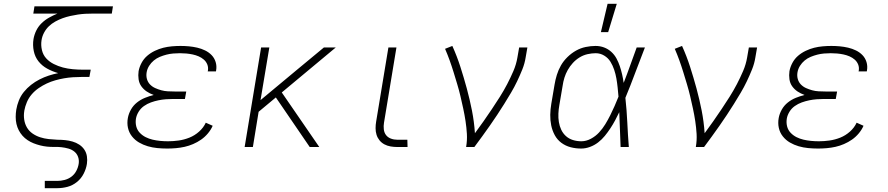

<svg xmlns="http://www.w3.org/2000/svg" viewBox="-20 -768 4640 1003"><path d="M214 215V177H279Q298 177 317.5 172Q337 167 353 155Q369 143 378.5 125Q388 107 391 88Q394 69 388 52Q382 35 368.5 24Q355 13 337 8Q319 3 301 1Q283 -1 264 -0.5Q245 0 226 -2Q207 -4 189.5 -8.5Q172 -13 155.5 -19.5Q139 -26 124 -36Q109 -46 97.5 -59Q86 -72 78 -87.5Q70 -103 66 -120.5Q62 -138 62 -157Q62 -176 65 -195Q69 -219 78.5 -243Q88 -267 104.5 -287.5Q121 -308 142 -324.5Q163 -341 186.5 -353Q210 -365 234.5 -373Q259 -381 284 -386Q253 -395 226.5 -409.5Q200 -424 181.5 -447Q163 -470 156.5 -501Q150 -532 155 -564Q159 -587 169.5 -608.5Q180 -630 197.5 -647Q215 -664 236.5 -676Q258 -688 280 -697H154L160 -735H570L564 -697H466Q446 -697 426.5 -696Q407 -695 387 -692Q367 -689 347 -684.5Q327 -680 307.5 -673Q288 -666 269 -655.5Q250 -645 235 -630.5Q220 -616 210 -597Q200 -578 197 -558Q193 -532 199 -506.5Q205 -481 221.5 -463Q238 -445 261 -433.5Q284 -422 308.5 -415.5Q333 -409 360 -406.5Q387 -404 413 -404H454L447 -366H406Q384 -366 361 -364.5Q338 -363 315 -359Q292 -355 269 -348.5Q246 -342 224.5 -332Q203 -322 182.5 -308Q162 -294 146 -275.5Q130 -257 120.5 -234.5Q111 -212 107 -190V-189Q103 -166 106.5 -143Q110 -120 121 -101.5Q132 -83 150 -70.5Q168 -58 189.5 -51Q211 -44 234 -41.5Q257 -39 280 -38Q301 -38 320.5 -36Q340 -34 359 -28.5Q378 -23 394 -12.5Q410 -2 420.5 13.5Q431 29 434 48.5Q437 68 434 88Q430 114 417 139.5Q404 165 381.5 183Q359 201 332.5 208Q306 215 280 215Z M854 8Q827 8 801.5 5.5Q776 3 752 -4Q728 -11 706.5 -23.5Q685 -36 669.5 -55.5Q654 -75 648.5 -100Q643 -125 648 -152Q652 -174 664 -195.5Q676 -217 695.5 -232.5Q715 -248 737.5 -257Q760 -266 783 -272Q763 -279 746.5 -290Q730 -301 718.5 -317Q707 -333 704 -354Q701 -375 704 -396Q708 -418 719.5 -439.5Q731 -461 749 -476.5Q767 -492 789 -502.5Q811 -513 833 -518.5Q855 -524 878 -526Q901 -528 923 -528Q945 -528 967 -526Q989 -524 1010.5 -519Q1032 -514 1051.5 -504.5Q1071 -495 1085.5 -480Q1100 -465 1106.5 -444Q1113 -423 1109 -400L1108 -395H1065L1066 -398Q1069 -416 1063 -431Q1057 -446 1045 -456.5Q1033 -467 1018 -473.5Q1003 -480 986.5 -483.5Q970 -487 953.5 -488.5Q937 -490 920 -490Q903 -490 885 -488.5Q867 -487 849.5 -482.5Q832 -478 815 -471Q798 -464 783.5 -452Q769 -440 759 -424Q749 -408 746 -390Q743 -372 747.5 -355.5Q752 -339 763.5 -327Q775 -315 790.5 -308Q806 -301 822.5 -296.5Q839 -292 856.5 -291Q874 -290 892 -290H953L946 -251H885Q866 -251 846.5 -249.5Q827 -248 807.5 -244Q788 -240 768.5 -233Q749 -226 732 -214Q715 -202 704 -184Q693 -166 690 -147Q687 -126 692 -107Q697 -88 710.5 -74Q724 -60 741 -51.5Q758 -43 777 -38.5Q796 -34 816.5 -32Q837 -30 858 -30Q885 -30 913.5 -34Q942 -38 969.5 -49Q997 -60 1020 -80.5Q1043 -101 1055 -127L1091 -111Q1082 -90 1066 -71Q1050 -52 1030.5 -38.5Q1011 -25 989 -15.5Q967 -6 944.5 -1Q922 4 899 6Q876 8 854 8Z M1598 0 1421 -259 1331 -184 1301 0H1258L1344 -520H1387L1341 -245L1532 -404L1672 -520H1734L1452 -285L1648 0Z M2056 0Q2038 0 2020.5 -3Q2003 -6 1988 -14Q1973 -22 1962.5 -35Q1952 -48 1947 -64Q1942 -80 1942 -98Q1942 -116 1945 -133L2009 -520H2051L1986 -127Q1983 -110 1985 -92.5Q1987 -75 1996.5 -62.5Q2006 -50 2022 -44Q2038 -38 2056 -38H2108L2109 0Z M2415 0Q2421 -35 2419 -68.5Q2417 -102 2412 -135Q2407 -168 2400 -200.5Q2393 -233 2385.5 -265Q2378 -297 2368.5 -328.5Q2359 -360 2349.5 -391Q2340 -422 2329 -452.5Q2318 -483 2305 -513L2343 -528Q2367 -475 2385 -419Q2403 -363 2418.5 -306Q2434 -249 2445.5 -190.5Q2457 -132 2461 -72Q2484 -103 2506 -134.5Q2528 -166 2549.5 -198Q2571 -230 2591.5 -262.5Q2612 -295 2629.5 -328.5Q2647 -362 2662 -397Q2677 -432 2683 -468L2692 -520H2735L2726 -468Q2721 -436 2708.5 -405Q2696 -374 2681.5 -343.5Q2667 -313 2649.5 -283.5Q2632 -254 2614 -225Q2596 -196 2577 -167.5Q2558 -139 2538.5 -111Q2519 -83 2498.5 -55Q2478 -27 2458 0Z M3016 8Q2987 8 2960.5 1Q2934 -6 2912.5 -22Q2891 -38 2878 -62Q2865 -86 2859.5 -113Q2854 -140 2854.5 -168.5Q2855 -197 2860 -226L2877 -326Q2881 -351 2889 -377Q2897 -403 2910.5 -426.5Q2924 -450 2944.5 -470Q2965 -490 2989 -503.5Q3013 -517 3039.5 -522.5Q3066 -528 3091 -528Q3115 -528 3136 -520Q3157 -512 3173.5 -497Q3190 -482 3200.5 -462.5Q3211 -443 3218 -422Q3225 -401 3230 -379Q3235 -357 3238 -335Q3256 -381 3272.5 -427.5Q3289 -474 3306 -520H3349Q3323 -454 3298.5 -388Q3274 -322 3247 -257Q3254 -193 3257 -128.5Q3260 -64 3265 0H3222Q3220 -46 3218.5 -91.5Q3217 -137 3215 -182Q3205 -161 3193.5 -139.5Q3182 -118 3168.5 -97.5Q3155 -77 3139.5 -58Q3124 -39 3104.5 -24Q3085 -9 3062 -0.5Q3039 8 3016 8ZM3017 -30Q3042 -30 3066.5 -43Q3091 -56 3109.5 -76Q3128 -96 3142 -119Q3156 -142 3168 -166Q3180 -190 3190.5 -214Q3201 -238 3211 -263Q3209 -287 3206.5 -311Q3204 -335 3200 -358Q3196 -381 3188.5 -403.5Q3181 -426 3169 -445.5Q3157 -465 3136.5 -477.5Q3116 -490 3092 -490Q3071 -490 3049 -485Q3027 -480 3007.5 -468Q2988 -456 2972.5 -439Q2957 -422 2946 -402.5Q2935 -383 2928.5 -362Q2922 -341 2919 -319L2902 -219Q2898 -197 2897 -174.5Q2896 -152 2899.5 -130.5Q2903 -109 2912 -90Q2921 -71 2936.5 -57Q2952 -43 2973 -36.5Q2994 -30 3017 -30ZM3119 -600 3154 -748H3202L3157 -600Z M3615 0Q3621 -35 3619 -68.5Q3617 -102 3612 -135Q3607 -168 3600 -200.5Q3593 -233 3585.5 -265Q3578 -297 3568.5 -328.5Q3559 -360 3549.5 -391Q3540 -422 3529 -452.5Q3518 -483 3505 -513L3543 -528Q3567 -475 3585 -419Q3603 -363 3618.5 -306Q3634 -249 3645.5 -190.5Q3657 -132 3661 -72Q3684 -103 3706 -134.5Q3728 -166 3749.5 -198Q3771 -230 3791.5 -262.5Q3812 -295 3829.5 -328.5Q3847 -362 3862 -397Q3877 -432 3883 -468L3892 -520H3935L3926 -468Q3921 -436 3908.5 -405Q3896 -374 3881.5 -343.5Q3867 -313 3849.5 -283.5Q3832 -254 3814 -225Q3796 -196 3777 -167.5Q3758 -139 3738.5 -111Q3719 -83 3698.5 -55Q3678 -27 3658 0Z M4254 8Q4227 8 4201.5 5.5Q4176 3 4152 -4Q4128 -11 4106.5 -23.5Q4085 -36 4069.5 -55.5Q4054 -75 4048.5 -100Q4043 -125 4048 -152Q4052 -174 4064 -195.5Q4076 -217 4095.5 -232.5Q4115 -248 4137.5 -257Q4160 -266 4183 -272Q4163 -279 4146.5 -290Q4130 -301 4118.5 -317Q4107 -333 4104 -354Q4101 -375 4104 -396Q4108 -418 4119.5 -439.5Q4131 -461 4149 -476.5Q4167 -492 4189 -502.5Q4211 -513 4233 -518.5Q4255 -524 4278 -526Q4301 -528 4323 -528Q4345 -528 4367 -526Q4389 -524 4410.5 -519Q4432 -514 4451.5 -504.5Q4471 -495 4485.5 -480Q4500 -465 4506.5 -444Q4513 -423 4509 -400L4508 -395H4465L4466 -398Q4469 -416 4463 -431Q4457 -446 4445 -456.5Q4433 -467 4418 -473.5Q4403 -480 4386.5 -483.5Q4370 -487 4353.5 -488.5Q4337 -490 4320 -490Q4303 -490 4285 -488.5Q4267 -487 4249.5 -482.5Q4232 -478 4215 -471Q4198 -464 4183.5 -452Q4169 -440 4159 -424Q4149 -408 4146 -390Q4143 -372 4147.5 -355.5Q4152 -339 4163.5 -327Q4175 -315 4190.5 -308Q4206 -301 4222.5 -296.5Q4239 -292 4256.5 -291Q4274 -290 4292 -290H4353L4346 -251H4285Q4266 -251 4246.5 -249.5Q4227 -248 4207.5 -244Q4188 -240 4168.5 -233Q4149 -226 4132 -214Q4115 -202 4104 -184Q4093 -166 4090 -147Q4087 -126 4092 -107Q4097 -88 4110.5 -74Q4124 -60 4141 -51.5Q4158 -43 4177 -38.5Q4196 -34 4216.5 -32Q4237 -30 4258 -30Q4285 -30 4313.5 -34Q4342 -38 4369.5 -49Q4397 -60 4420 -80.5Q4443 -101 4455 -127L4491 -111Q4482 -90 4466 -71Q4450 -52 4430.5 -38.5Q4411 -25 4389 -15.5Q4367 -6 4344.5 -1Q4322 4 4299 6Q4276 8 4254 8Z"/></svg>

Font: Iosevka Aile Extralight
Style: Italic
Weight: 200
Italic angle: -9°
Designer: Belleve Invis
Foundry: Belleve Invis
Version: Version 31.1.0; ttfautohint (v1.8.4)